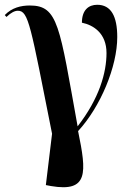

<svg xmlns="http://www.w3.org/2000/svg" viewBox="-27 -564 552 804"><path d="M186 215C344 242 336 160 300 -15C394 -117 464 -285 464 -409C464 -496 438 -544 380 -544C344 -544 316 -522 316 -469C365 -459 419 -424 419 -342C419 -260 389 -152 298 -35C222 -456 217 -541 98 -541C61 -541 23 -532 -7 -501L0 -493C20 -512 35 -519 48 -519C93 -519 101 -456 191 -4L165 211Z"/></svg>

Font: Noto Serif Display SemiCondensed SemiBold
Style: Regular
Weight: 600
Width: 4
Designer: Monotype Design Team
Foundry: Monotype Imaging Inc.
Version: Version 2.009